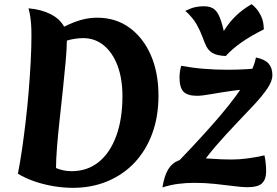

<svg xmlns="http://www.w3.org/2000/svg" viewBox="-20 -887 1328 922"><path d="M288 -759Q335 -782 372 -792Q409 -802 447 -802Q535 -802 601 -754.5Q667 -707 704 -623Q741 -539 741 -427Q741 -328 711.5 -247Q682 -166 627.5 -107.5Q573 -49 497 -17Q421 15 330 15Q283 15 234 6.5Q185 -2 141.5 -17.5Q98 -33 66 -53Q76 -103 85.5 -168Q95 -233 103.5 -305.5Q112 -378 118 -451.5Q124 -525 127.5 -593Q131 -661 131 -716Q131 -746 129.5 -768Q128 -790 125 -809Q122 -828 117 -847Q177 -842 222 -819.5Q267 -797 288 -759ZM249 -80Q266 -73 284.5 -69Q303 -65 324 -65Q399 -65 453.5 -108.5Q508 -152 538 -233.5Q568 -315 568 -425Q568 -509 544.5 -571.5Q521 -634 478.5 -669Q436 -704 379 -704Q360 -704 338 -700.5Q316 -697 301 -692Q301 -655 295.5 -594.5Q290 -534 282.5 -462Q275 -390 267 -318Q259 -246 254 -183.5Q249 -121 249 -80ZM912 -128Q957 -128 1000.5 -124.5Q1044 -121 1093 -121Q1130 -121 1170.5 -126.5Q1211 -132 1250 -141Q1254 -123 1256 -102.5Q1258 -82 1258 -63Q1258 -27 1239 -7.5Q1220 12 1167 12Q1143 12 1101.5 6.5Q1060 1 1011 -4Q962 -9 915 -9Q873 -9 835 -4Q797 1 760 13Q769 -43 787.5 -73.5Q806 -104 836.5 -116Q867 -128 912 -128ZM850 -571Q904 -561 960.5 -556.5Q1017 -552 1073 -552Q1120 -552 1169 -555Q1218 -558 1265 -564Q1270 -554 1272 -538.5Q1274 -523 1274 -512L1210 -459Q1152 -459 1095.5 -451Q1039 -443 994.5 -435Q950 -427 926 -427Q880 -427 861 -447Q842 -467 842 -515Q842 -541 850 -571ZM796 -69Q908 -185 997.5 -285.5Q1087 -386 1142.5 -468.5Q1198 -551 1209 -611Q1252 -602 1270 -581.5Q1288 -561 1288 -526Q1288 -498 1264.5 -463Q1241 -428 1202 -386Q1163 -344 1115 -294Q1067 -244 1018 -187.5Q969 -131 925 -67ZM1188 -867Q1197 -861 1210 -846.5Q1223 -832 1234.5 -808Q1246 -784 1247 -746Q1183 -714 1139 -683Q1095 -652 1064 -618Q1022 -620 1001.5 -632Q981 -644 971 -664.5Q961 -685 951.5 -711.5Q942 -738 924.5 -769.5Q907 -801 870 -835Q899 -849 919 -853Q939 -857 959 -857Q993 -857 1011.5 -840.5Q1030 -824 1043 -782Q1056 -740 1070 -664L1028 -695Q1047 -727 1066.5 -756Q1086 -785 1115 -813Q1144 -841 1188 -867Z"/></svg>

Font: Merienda ExtraBold
Style: Regular
Weight: 800
Designer: Eduardo Rodriguez Tunni
Foundry: Eduardo Rodriguez Tunni
Version: Version 2.001